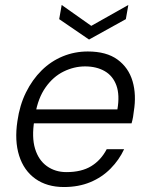

<svg xmlns="http://www.w3.org/2000/svg" viewBox="-20 -740 600 772"><path d="M237 12Q169 12 122.5 -21Q76 -54 57 -114Q38 -174 50 -253Q59 -317 84.5 -368.5Q110 -420 147.5 -457Q185 -494 232.5 -513.5Q280 -533 333 -533Q408 -533 452.5 -500.5Q497 -468 513 -413.5Q529 -359 518 -292Q517 -282 515 -270Q513 -258 509 -244H99L109 -300H452Q462 -358 448 -396.5Q434 -435 401 -454Q368 -473 322 -473Q278 -473 236 -452.5Q194 -432 163.5 -389Q133 -346 122 -281L118 -256Q107 -188 121 -142Q135 -96 168.5 -72Q202 -48 247 -48Q308 -48 347 -72Q386 -96 409 -140H479Q459 -97 424.5 -62Q390 -27 343 -7.5Q296 12 237 12ZM496 -720 486 -663 338 -581 218 -663 228 -720 347 -636Z"/></svg>

Font: DM Sans 10pt Light
Style: Italic
Weight: 300
Italic angle: -10°
Version: Version 4.004;gftools[0.9.30]